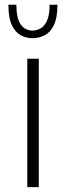

<svg xmlns="http://www.w3.org/2000/svg" viewBox="-20 -770 268 790"><path d="M92.3 0V-528.3H139.6V0ZM113.8 -612.8Q88.4 -612.8 65.7 -624.8Q43 -636.7 28.8 -666.5Q14.6 -696.3 14.6 -750.5H47.4Q47.4 -707.5 57.4 -684.3Q67.4 -661.1 82.5 -652.6Q97.7 -644 113.8 -644Q129.9 -644 146 -652.6Q162.1 -661.1 173.1 -684.3Q184.1 -707.5 184.1 -750.5H216.3Q216.3 -696.3 201.7 -666.5Q187 -636.7 163.6 -624.8Q140.1 -612.8 113.8 -612.8Z"/></svg>

Font: Comme Thin
Style: Regular
Weight: 250
Version: Version 1.000;gftools[0.9.27]